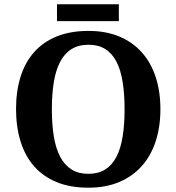

<svg xmlns="http://www.w3.org/2000/svg" viewBox="-20 -870 827 900"><path d="M731.9 -357.9Q731.9 -275.4 709.7 -207.5Q687.5 -139.6 644.3 -91.3Q601.1 -43 538.3 -16.6Q475.6 9.8 394 9.8Q308.6 9.8 244.9 -16.6Q181.2 -43 139.2 -91.3Q97.2 -139.6 76.2 -207.8Q55.2 -275.9 55.2 -358.9Q55.2 -441.9 76.2 -509.5Q97.2 -577.1 139.4 -625Q181.6 -672.9 245.4 -699Q309.1 -725.1 395 -725.1Q476.1 -725.1 538.8 -699Q601.6 -672.9 644.5 -624.8Q687.5 -576.7 709.7 -509Q731.9 -441.4 731.9 -357.9ZM223.1 -357.9Q223.1 -286.1 232.4 -230Q241.7 -173.8 262.2 -135Q282.7 -96.2 315.2 -75.7Q347.7 -55.2 394 -55.2Q440.9 -55.2 473.4 -75.7Q505.9 -96.2 525.9 -135Q545.9 -173.8 554.9 -230Q564 -286.1 564 -357.9Q564 -429.7 554.9 -485.8Q545.9 -542 525.9 -580.8Q505.9 -619.6 473.6 -639.9Q441.4 -660.2 395 -660.2Q348.1 -660.2 315.4 -639.9Q282.7 -619.6 262.2 -580.8Q241.7 -542 232.4 -485.8Q223.1 -429.7 223.1 -357.9ZM537.1 -771H247.1V-850.1H537.1Z"/></svg>

Font: Droids
Style: b
Weight: 700
Foundry: Ascender Corporation
Version: Version 1.00 build 113